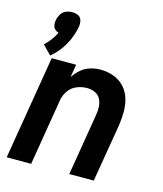

<svg xmlns="http://www.w3.org/2000/svg" viewBox="-115 -862 806 948"><g transform="rotate(15 288.0 -388.0)"><path d="M86 -541Q127 -574 153 -621Q179 -668 187 -717Q189 -733 185 -748Q181 -763 167 -769.5Q153 -776 137 -776Q121 -776 105 -769.5Q89 -763 80 -748Q71 -733 68 -717Q66 -704 67.5 -692Q69 -680 77.5 -671.5Q86 -663 97 -660Q87 -639 73 -620.5Q59 -602 42 -586ZM9 0H134L190 -339Q194 -365 210 -388.5Q226 -412 252 -422.5Q278 -433 304 -433Q326 -433 345 -424.5Q364 -416 373.5 -398Q383 -380 384 -358.5Q385 -337 381 -315L329 0H454L504 -298Q509 -333 509 -368Q509 -403 499 -435Q489 -467 466.5 -491Q444 -515 412 -526.5Q380 -538 345 -538Q320 -538 294 -530.5Q268 -523 247 -505Q226 -487 211 -464L222 -530H97Z"/></g></svg>

Font: Iosevka Sparkle
Style: Bold Italic
Weight: 700
Italic angle: -9°
Designer: Belleve Invis
Foundry: Belleve Invis
Version: Version 4.5.0; ttfautohint (v1.8.3)